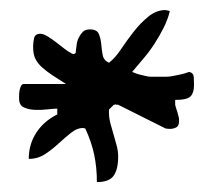

<svg xmlns="http://www.w3.org/2000/svg" viewBox="-20 -783 420 388"><path d="M152.3 -523.4Q151.4 -523.4 149.9 -523.9Q148.4 -524.4 147.5 -524.4Q135.7 -524.4 123.5 -514.6Q111.3 -504.9 98.6 -493.2Q85.9 -481.4 71.3 -471.7Q56.6 -461.9 38.1 -461.9Q38.1 -491.2 53.2 -514.6Q68.4 -538.1 95.7 -551.8V-563.5Q88.9 -563.5 76.2 -562Q63.5 -560.5 50.8 -561Q38.1 -561.5 28.3 -565.9Q18.6 -570.3 18.6 -584V-589.8Q18.6 -594.7 19.5 -600.1Q20.5 -605.5 22.5 -609.4Q24.4 -613.3 28.3 -613.3H113.3L85.9 -630.9Q74.2 -638.7 64.9 -647Q55.7 -655.3 51.3 -664.6Q46.9 -673.8 46.9 -688.5Q46.9 -696.3 48.8 -705.6Q50.8 -714.8 61.5 -714.8Q67.4 -714.8 76.2 -709.5Q85 -704.1 93.8 -697.3Q102.5 -690.4 110.8 -684.1Q119.1 -677.7 124 -675.8Q124 -674.8 125 -674.8Q127 -673.8 128.9 -673.8Q129.9 -673.8 131.3 -674.8Q132.8 -675.8 132.8 -675.8Q133.8 -683.6 134.8 -691.9Q135.7 -700.2 139.2 -707Q142.6 -713.9 147.5 -718.8Q152.3 -723.6 162.1 -723.6Q175.8 -723.6 179.7 -714.4Q183.6 -705.1 184.6 -693.8Q185.5 -682.6 187.5 -671.9Q189.5 -661.1 200.2 -656.2Q212.9 -666 224.6 -683.6Q236.3 -701.2 250 -718.8Q263.7 -736.3 279.8 -749.5Q295.9 -762.7 314.5 -762.7Q315.4 -762.7 318.8 -761.7Q322.3 -760.7 323.2 -760.7Q319.3 -744.1 311 -727.5Q302.7 -710.9 292 -694.3Q281.2 -677.7 269 -663.6Q256.8 -649.4 247.1 -637.7Q255.9 -633.8 262.2 -632.3Q268.6 -630.9 274.4 -629.4Q280.3 -627.9 286.1 -627.9Q292 -627.9 299.8 -627.9Q307.6 -627.9 314.9 -627.9Q322.3 -627.9 329.1 -629.4Q335.9 -630.9 343.8 -632.3Q351.6 -633.8 362.3 -637.7Q371.1 -635.7 371.6 -627Q372.1 -618.2 372.1 -611.3Q372.1 -595.7 365.2 -588.4Q358.4 -581.1 334 -581.1V-571.3Q334 -570.3 335.4 -565.9Q336.9 -561.5 338.4 -556.6Q339.8 -551.8 340.8 -547.9Q341.8 -543.9 341.8 -542V-538.1Q341.8 -528.3 335.9 -525.4Q330.1 -522.5 323.2 -522.5Q321.3 -522.5 317.9 -522.9Q314.5 -523.4 314.5 -523.4L218.8 -571.3H214.8L213.9 -572.3Q212.9 -572.3 212.9 -571.8Q212.9 -571.3 211.9 -571.3H210L205.1 -566.4Q201.2 -562.5 200.2 -561.5V-555.7Q200.2 -544.9 203.1 -533.7Q206.1 -522.5 209.5 -511.2Q212.9 -500 215.8 -488.8Q218.8 -477.5 218.8 -466.8Q218.8 -440.4 209.5 -427.7Q200.2 -415 175.8 -415Q175.8 -444.3 170.4 -470.2Q165 -496.1 152.3 -523.4Z"/></svg>

Font: Swanky and Moo Moo
Style: Regular
Weight: 400
Designer: Kimberly Geswein
Foundry: Kimberly Geswein
Version: Version 1.002 2001